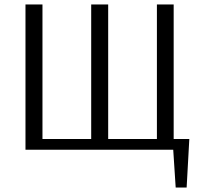

<svg xmlns="http://www.w3.org/2000/svg" viewBox="-20 -670 906 859"><path d="M757 -650V-48H827L815 169H766L755 0H94V-650H170V-48H388V-650H464V-48H682V-650Z"/></svg>

Font: Arsenal
Style: Regular
Weight: 400
Designer: Andrij Shevchenko
Foundry: Stairsfor.com
Version: Version 1.000